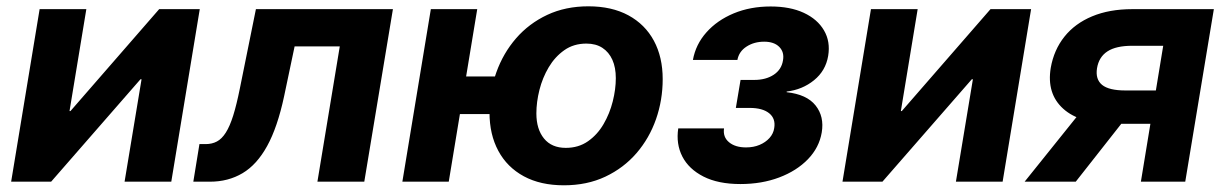

<svg xmlns="http://www.w3.org/2000/svg" viewBox="-20 -564 3803 596"><path d="M511.7 0H366.7L419.4 -317.9H416L138.7 0H14.6L103 -535.6H248L195.8 -219.2H198.7L474.1 -535.6H600.1Z M580.1 0 599.1 -116.7H618.2Q638.2 -116.7 653.3 -124.8Q668.5 -132.8 680.9 -152.3Q693.4 -171.9 703.9 -205.3Q714.4 -238.8 724.6 -289.6L774.4 -535.6H1199.7L1110.8 0H965.3L1034.7 -419.9H894.5L861.8 -264.6Q841.3 -168.9 809.3 -110.8Q777.3 -52.7 732.9 -26.4Q688.5 0 631.8 0Z M1229 0 1317.4 -535.6H1461.4L1373 0ZM1367.2 -210 1386.7 -326.7H1559.1L1539.6 -210ZM1730.5 11.2Q1657.7 11.2 1606 -16.8Q1554.2 -44.9 1526.9 -95.7Q1499.5 -146.5 1499.5 -214.8Q1499.5 -280.3 1520.8 -339.6Q1542 -398.9 1582 -445.1Q1622.1 -491.2 1678.7 -517.8Q1735.4 -544.4 1806.6 -544.4Q1878.9 -544.4 1930.7 -516.4Q1982.4 -488.3 2009.8 -437.5Q2037.1 -386.7 2037.1 -318.4Q2037.1 -253.4 2016.4 -194.1Q1995.6 -134.8 1955.8 -88.6Q1916 -42.5 1859.1 -15.6Q1802.2 11.2 1730.5 11.2ZM1736.3 -105Q1775.9 -105 1805.2 -125.5Q1834.5 -146 1853.5 -178.7Q1872.6 -211.4 1882.1 -249.3Q1891.6 -287.1 1891.6 -321.3Q1891.6 -354.5 1880.9 -378.4Q1870.1 -402.3 1849.9 -415.5Q1829.6 -428.7 1800.3 -428.7Q1760.7 -428.7 1731.7 -408.2Q1702.6 -387.7 1683.3 -355.2Q1664.1 -322.8 1654.5 -284.9Q1645 -247.1 1645 -211.9Q1645 -163.1 1668.7 -134Q1692.4 -105 1736.3 -105Z M2278.3 7.3Q2209.5 7.3 2163.8 -15.9Q2118.2 -39.1 2098.1 -78.1Q2078.1 -117.2 2085.4 -165.5H2227.5Q2223.6 -138.7 2242.9 -122.6Q2262.2 -106.4 2295.9 -106.4Q2319.3 -106.4 2337.9 -114.3Q2356.4 -122.1 2368.7 -135.7Q2380.9 -149.4 2383.3 -166.5Q2388.2 -195.8 2367.7 -212.4Q2347.2 -229 2307.1 -229H2264.2L2278.8 -315.9H2321.3Q2357.4 -315.9 2381.8 -332Q2406.2 -348.1 2410.6 -377Q2415 -402.3 2398.9 -418.5Q2382.8 -434.6 2352.1 -434.6Q2320.8 -434.6 2297.4 -419.4Q2273.9 -404.3 2269 -377.9H2130.9Q2139.6 -426.3 2172.9 -463.6Q2206.1 -501 2257.6 -522.5Q2309.1 -543.9 2372.1 -543.9Q2432.6 -543.9 2475.1 -524.2Q2517.6 -504.4 2537.8 -469.7Q2558.1 -435.1 2550.8 -390.6Q2543 -344.2 2506.8 -314.9Q2470.7 -285.6 2421.9 -279.8V-277.8Q2484.4 -271 2511.7 -236.6Q2539.1 -202.1 2530.8 -152.8Q2522.9 -106 2488 -69.8Q2453.1 -33.7 2398.9 -13.2Q2344.7 7.3 2278.3 7.3Z M3092.3 0H2947.3L3000 -317.9H2996.6L2719.2 0H2595.2L2683.6 -535.6H2828.6L2776.4 -219.2H2779.3L3054.7 -535.6H3180.7Z M3659.2 0H3521.5L3590.8 -421.9H3494.6Q3444.3 -421.9 3417.7 -404.5Q3391.1 -387.2 3385.3 -352.1Q3379.9 -317.9 3401.1 -300.5Q3422.4 -283.2 3473.6 -283.2H3626L3608.4 -179.7H3439.9Q3332 -179.7 3280.3 -226.6Q3228.5 -273.4 3241.7 -353.5Q3251.5 -409.2 3284.2 -450.2Q3316.9 -491.2 3370.4 -513.4Q3423.8 -535.6 3494.6 -535.6H3748ZM3319.3 0H3160.6L3355 -242.2H3509.8Z"/></svg>

Font: Inter 20pt
Style: Bold Italic
Weight: 700
Italic angle: -9.3988°
Version: Version 4.001;git-66647c0bb